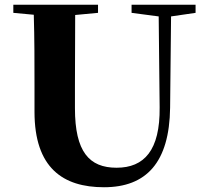

<svg xmlns="http://www.w3.org/2000/svg" viewBox="-20 -767 869 807"><path d="M533 -713 647 -698 651 -316C653 -135 586 -62 470 -62C355 -62 295 -129 295 -312V-406L296 -704L392 -713V-747H36V-713L122 -705C125 -605 125 -504 125 -406V-297C125 -61 245 20 417 20C595 20 692 -84 695 -314L699 -698L802 -713V-747H533Z"/></svg>

Font: Noto Serif SC Black
Style: Regular
Weight: 900
Designer: Ryoko NISHIZUKA 西塚涼子 (kana & ideographs); Frank Grießhammer (Latin, Greek & Cyrillic); Wenlong ZHANG 张文龙 (bopomofo); San
Foundry: Adobe
Version: Version 2.001;hotconv 1.1.0;makeotfexe 2.6.0